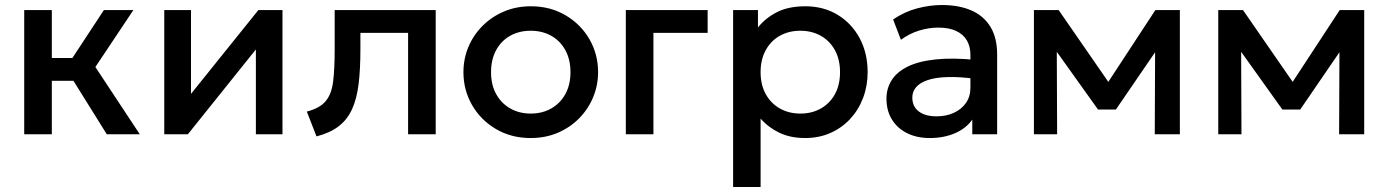

<svg xmlns="http://www.w3.org/2000/svg" viewBox="-20 -535 5532 765"><path d="M405.5 0 241.5 -263 394 -495H511.5L360 -268L537 0ZM76.5 0V-495H186.5V-304H335.5V-213H186.5V0Z M634.5 0V-495H741V-161L1009.5 -495H1105.5V0H999.5V-338L728.5 0Z M1241 8.5 1202.5 -90.5Q1253.5 -103.5 1277.2 -131.5Q1301 -159.5 1307.2 -209.5Q1313.5 -259.5 1313.5 -338.5V-495H1716V0H1606V-404H1416V-338.5Q1416 -259 1408.8 -200Q1401.5 -141 1382.5 -99.5Q1363.5 -58 1329.2 -31.8Q1295 -5.5 1241 8.5Z M2094.5 15Q2017 15 1956.2 -20.8Q1895.5 -56.5 1861 -116.2Q1826.5 -176 1826.5 -247.5Q1826.5 -300.5 1846.2 -347.8Q1866 -395 1902.2 -431.5Q1938.5 -468 1987.5 -489Q2036.5 -510 2095 -510Q2172.5 -510 2233.2 -474.2Q2294 -438.5 2328.5 -378.8Q2363 -319 2363 -247.5Q2363 -195 2343.2 -147.5Q2323.5 -100 2287.5 -63.5Q2251.5 -27 2202.5 -6Q2153.5 15 2094.5 15ZM2094.5 -82.5Q2140.5 -82.5 2176.2 -102.8Q2212 -123 2232.5 -160Q2253 -197 2253 -247.5Q2253 -298 2232.5 -335.2Q2212 -372.5 2176.2 -392.5Q2140.5 -412.5 2094.5 -412.5Q2048.5 -412.5 2012.8 -392.5Q1977 -372.5 1956.8 -335.2Q1936.5 -298 1936.5 -247.5Q1936.5 -197 1957 -160Q1977.5 -123 2013.2 -102.8Q2049 -82.5 2094.5 -82.5Z M2473.5 0V-495H2799.5V-404H2583.5V0Z M2901 210V-495H3000V-425.5Q3029.5 -463 3075.5 -486.5Q3121.5 -510 3189 -510Q3261.5 -510 3317.8 -475.8Q3374 -441.5 3405.5 -382.2Q3437 -323 3437 -247.5Q3437 -193 3419 -145.2Q3401 -97.5 3367.8 -61.5Q3334.5 -25.5 3288.8 -5.2Q3243 15 3187.5 15Q3129.5 15 3085.5 -6Q3041.5 -27 3010.5 -62.5V210ZM3169 -82.5Q3215 -82.5 3250.8 -102.8Q3286.5 -123 3306.8 -160Q3327 -197 3327 -247.5Q3327 -298 3306.5 -335.2Q3286 -372.5 3250.2 -392.5Q3214.5 -412.5 3169 -412.5Q3123 -412.5 3087.2 -392.5Q3051.5 -372.5 3031 -335.2Q3010.5 -298 3010.5 -247.5Q3010.5 -197 3031 -160Q3051.5 -123 3087.2 -102.8Q3123 -82.5 3169 -82.5Z M3685 15Q3633.5 15 3594.5 -4.2Q3555.5 -23.5 3533.8 -58.8Q3512 -94 3512 -142Q3512 -182.5 3532.5 -215.2Q3553 -248 3596.2 -269.5Q3639.5 -291 3707.5 -298.2Q3775.5 -305.5 3871 -296L3873 -220Q3805 -229.5 3756 -228Q3707 -226.5 3675.8 -215.8Q3644.5 -205 3629.8 -187.2Q3615 -169.5 3615 -146.5Q3615 -110.5 3640.8 -91Q3666.5 -71.5 3711.5 -71.5Q3750 -71.5 3780.5 -85.5Q3811 -99.5 3828.8 -125Q3846.5 -150.5 3846.5 -185V-316.5Q3846.5 -349.5 3832.5 -373.8Q3818.5 -398 3790 -411.5Q3761.5 -425 3719 -425Q3680 -425 3642 -413.2Q3604 -401.5 3569.5 -376.5L3538.5 -457.5Q3585 -489 3635.5 -502Q3686 -515 3732.5 -515Q3801.5 -515 3850.8 -493.2Q3900 -471.5 3926.5 -427.8Q3953 -384 3953 -317.5V0H3854V-58.5Q3829 -23 3784.5 -4Q3740 15 3685 15Z M4099.5 0V-495H4195H4198L4420 -174L4372.5 -173L4583.5 -495H4681V0H4581L4582.5 -366L4603 -357L4426 -98.5H4355L4170 -357.5L4190.5 -366.5L4192 0Z M4834 0V-495H4929.5H4932.5L5154.5 -174L5107 -173L5318 -495H5415.5V0H5315.5L5317 -366L5337.5 -357L5160.5 -98.5H5089.5L4904.5 -357.5L4925 -366.5L4926.5 0Z"/></svg>

Font: Geologica Roman
Style: Regular
Weight: 400
Designer: Sindre Bremnes, Frode Helland
Foundry: Monokrom Skriftforlag AS
Version: Version 1.010;gftools[0.9.28]